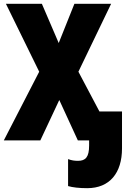

<svg xmlns="http://www.w3.org/2000/svg" viewBox="-21 -734 672 1004"><path d="M435 250C553 250 617 170 617 42V-151H499L389 -359L560 -714H368L286 -509L198 -714H10L184 -359L-1 0H190L289 -211L386 0H445V27C445 88 426 107 387 107C369 107 354 105 335 98V239C358 246 394 250 435 250Z"/></svg>

Font: Noto Sans Condensed Black
Style: Regular
Weight: 900
Width: 3
Designer: Monotype Design Team
Foundry: Monotype Imaging Inc.
Version: Version 2.013